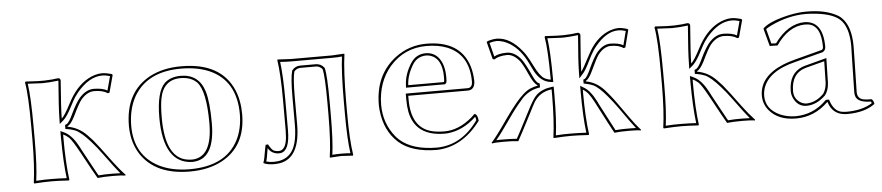

<svg xmlns="http://www.w3.org/2000/svg" viewBox="-34 -625 3749 816"><g transform="rotate(-5 1840.0 -217.0)"><path d="M94.2 -234.9Q94.2 -374 84 -428.2L86.9 -432.1Q93.8 -432.1 111.3 -430.7Q142.1 -428.7 158.2 -429.2Q163.1 -429.2 167.5 -429.2Q171.9 -429.2 176.5 -429.7Q181.2 -430.2 185.1 -430.2Q189 -430.2 194.1 -430.7Q199.2 -431.2 201.7 -431.2Q204.1 -431.2 209 -432.1Q213.9 -433.1 215.3 -433.1Q216.8 -433.1 222.2 -433.6L227.1 -434.1Q235.4 -432.1 235.8 -423.8Q226.6 -306.6 226.1 -261.7Q239.7 -273.4 264.6 -321.8Q274.9 -341.3 283.2 -354Q324.7 -416.5 382.3 -434.1Q398.4 -439 413.1 -439Q431.6 -438.5 454.1 -432.1L458 -428.2L438 -354L430.2 -352.1Q411.1 -366.2 372.1 -366.2Q342.3 -365.2 316.9 -335Q304.2 -319.3 278.8 -266.1Q262.7 -234.4 248 -227.1V-225.1Q294.4 -217.3 329.1 -181.6Q338.4 -172.4 351.1 -158.2Q369.6 -136.7 424.8 -61.5Q449.7 -27.8 476.1 0L474.1 2.9Q458.5 0 421.9 0Q381.8 0 356 2.9Q344.2 -16.6 292 -112.8Q263.7 -164.6 251 -177.2Q239.3 -188 226.1 -193.8V-180.2Q226.1 -70.8 235.8 0L233.9 2.9Q188 0 160.2 0Q129.9 0 85.9 2.9L84 0Q93.8 -68.4 94.2 -180.2ZM104 -234.9V-180.2Q104 -72.3 95.2 -7.8Q130.4 -10.3 160.2 -9.8Q190.4 -9.8 225.1 -7.8Q216.3 -76.7 215.8 -180.2V-209.5L230 -203.1Q262.2 -188.5 287.6 -142.6Q290 -138.7 294.4 -130.1Q298.8 -121.6 300.8 -117.7Q354.5 -18.1 356.4 -15.6Q358.9 -11.2 361.3 -7.8Q389.6 -10.3 421.9 -9.8Q437.5 -9.8 454.1 -8.8Q439 -25.9 385.7 -98.6Q364.7 -127.4 343.3 -151.4Q304.7 -195.3 279.8 -206.1Q265.1 -211.9 246.6 -215.3L237.8 -216.3V-233.4L244.1 -236.3Q255.4 -241.2 273.4 -280.8Q292 -319.8 309.1 -341.3Q337.9 -375.5 372.1 -376Q411.1 -375.5 430.2 -363.8L446.3 -423.8Q428.2 -429.2 413.1 -429.2Q357.9 -429.2 306.2 -368.2Q297.9 -357.9 291.5 -348.6Q283.2 -335.9 270 -310.1Q249 -269 232.9 -254.4L215.8 -239.7L216.3 -261.7Q216.8 -309.6 226.1 -423.8Q184.6 -418.9 158.2 -418.9Q147.9 -418.9 95.2 -421.9Q104 -364.3 104 -234.9Z M744.6 -389.2Q670.9 -389.2 655.8 -310.1Q649.9 -279.8 649.9 -228Q649.9 -65.4 733.9 -43.5Q748.5 -40 763.7 -40Q849.1 -42.5 849.6 -187Q849.6 -325.7 813 -364.3Q788.6 -388.7 744.6 -389.2ZM507.8 -205.1Q507.8 -352.1 618.7 -410.2Q675.8 -439.5 752 -439Q920.4 -439 972.7 -316.9Q991.7 -271 991.7 -213.9Q991.7 -76.7 886.2 -20.5Q828.6 9.8 750 9.8Q603.5 9.8 541.5 -84Q508.3 -135.3 507.8 -205.1ZM744.6 -398.9Q822.8 -398.9 846.2 -322.8Q859.9 -276.4 859.9 -187Q859.9 -41 775.4 -30.8Q769.5 -30.3 763.7 -29.8Q640.6 -33.2 639.6 -228Q639.6 -339.8 676.8 -375.5Q702.1 -398.4 744.6 -398.9ZM517.6 -205.1Q517.6 -80.1 619.1 -27.8Q674.3 0 750 0Q903.3 0 957.5 -105Q981.4 -152.3 981.9 -213.9Q981.9 -357.9 869.6 -407.2Q819.8 -428.7 752 -429.2Q606.9 -430.2 548.3 -331.1Q518.1 -278.3 517.6 -205.1Z M1220.7 -150.9Q1220.7 -7.8 1133.8 7.8Q1120.6 9.8 1106.9 9.8Q1079.6 9.3 1064.9 2L1063.5 -1Q1068.4 -9.3 1075.7 -56.2Q1077.6 -67.9 1079.6 -75.2L1089.8 -76.2Q1103 -52.2 1112.3 -47.9Q1121.1 -44.4 1131.8 -43.9Q1163.6 -43.9 1168.5 -99.1Q1169.4 -113.3 1169.9 -129.9V-258.8Q1169.9 -366.2 1160.6 -429.2L1161.6 -432.1Q1163.6 -432.1 1218.8 -429.2H1393.6L1445.8 -432.1L1446.8 -429.2Q1437 -360.8 1436.5 -229V-179.2Q1436.5 -63 1446.8 0L1444.8 2.9Q1442.9 2.9 1396.5 0L1347.7 2.9L1346.7 0Q1356.4 -61 1356.9 -179.2V-229Q1356.9 -346.7 1348.6 -375Q1336.9 -387.7 1322.8 -388.2H1254.9Q1238.3 -387.2 1228.5 -375Q1220.7 -347.2 1220.7 -266.1ZM1210.9 -150.9V-266.1Q1210.9 -348.6 1219.2 -377.9L1219.7 -379.4L1220.7 -381.3Q1234.9 -397.9 1254.9 -397.9H1322.8Q1343.8 -397 1356.4 -381.3L1357.9 -379.4L1358.4 -377.9Q1366.7 -348.6 1366.7 -229V-179.2Q1366.7 -65.9 1358.4 -8.3Q1375.5 -9.8 1396.5 -9.8Q1418.5 -9.8 1435.5 -8.3Q1426.8 -69.3 1426.8 -179.2V-229Q1426.8 -353.5 1435.5 -420.9Q1417 -418.9 1393.6 -418.9H1218.8Q1194.3 -418.9 1171.9 -420.9Q1179.7 -360.4 1179.7 -258.8V-129.9Q1179.7 -41.5 1140.6 -34.7Q1135.7 -34.2 1131.8 -34.2Q1102.1 -35.2 1086.9 -60.5Q1085.9 -54.7 1084 -43Q1080.1 -16.1 1076.2 -4.4Q1090.8 -0.5 1106.9 0Q1182.6 0 1202.1 -72.3Q1210.9 -104.5 1210.9 -150.9Z M1975.6 -128.9Q1988.8 -125 1990.7 -98.1Q1912.6 6.3 1803.7 9.8Q1695.8 9.3 1640.6 -40Q1584.5 -90.8 1575.2 -177.7Q1573.7 -190.4 1573.7 -202.1Q1573.7 -329.6 1663.1 -398.4Q1722.7 -443.8 1796.9 -443.8Q1941.4 -443.8 1977.1 -331.5Q1986.3 -300.8 1986.8 -266.1Q1984.9 -231.4 1957.5 -230H1701.7V-213.9Q1701.7 -90.8 1792 -70.8Q1813.5 -65.9 1842.8 -65.9Q1902.3 -65.9 1959.5 -113.8Q1968.3 -121.6 1975.6 -128.9ZM1705.6 -274.9H1857.9Q1859.9 -277.8 1859.9 -295.9Q1859.9 -379.4 1804.7 -392.6Q1797.4 -394 1790.5 -394Q1755.9 -392.6 1736.8 -365.2Q1707.5 -320.3 1705.6 -274.9ZM1977.1 -116.2Q1921.4 -63 1854.5 -56.6Q1847.7 -56.2 1842.8 -56.2Q1717.3 -56.2 1696.3 -162.1Q1691.9 -186 1691.9 -213.9V-240.2H1957.5Q1976.1 -241.7 1976.6 -266.1Q1976.6 -383.3 1882.8 -419.9Q1845.7 -434.1 1796.9 -434.1Q1701.7 -434.1 1639.6 -362.8Q1584.5 -297.9 1583.5 -202.1Q1583.5 -122.1 1631.8 -63.5Q1639.6 -54.2 1647.5 -47.4Q1700.7 -0.5 1803.7 0Q1909.7 -1 1980.5 -101.1Q1980 -109.9 1977.1 -116.2ZM1695.3 -265.1 1695.8 -275.4Q1697.8 -324.2 1728.5 -370.6Q1751 -403.3 1790.5 -403.8Q1837.4 -403.8 1858.4 -357.4Q1869.6 -331.5 1869.6 -295.9Q1869.6 -275.9 1868.2 -272.9Q1866.2 -269.5 1864.7 -268.1L1861.8 -265.1Z M2211.9 -112.8Q2162.6 -17.1 2150.9 2.9Q2129.9 0 2087.9 0Q2051.8 0 2039.1 2.9L2037.1 0Q2061.5 -26.9 2110.8 -98.6Q2133.8 -131.3 2155.8 -158.2Q2193.8 -204.1 2221.7 -215.8Q2235.8 -221.7 2252.9 -225.1V-227.1Q2237.8 -234.4 2218.3 -278.3Q2201.2 -316.9 2188 -335Q2163.6 -365.2 2135.7 -366.2Q2097.7 -365.2 2081.1 -352.1L2072.8 -354L2053.7 -428.2L2058.1 -432.1Q2080.6 -439 2096.7 -439Q2153.8 -439 2204.6 -375.5Q2213.4 -364.7 2219.7 -354Q2228.5 -339.8 2242.2 -312.5Q2264.6 -266.1 2284.2 -254.4Q2296.4 -247.6 2311 -245.6Q2310.5 -376 2300.8 -428.2L2303.7 -432.1Q2310.5 -432.1 2328.1 -430.7Q2358.9 -428.7 2375 -429.2Q2379.9 -429.2 2384.3 -429.2Q2388.7 -429.2 2393.3 -429.7Q2397.9 -430.2 2401.9 -430.2Q2405.8 -430.2 2410.9 -430.7Q2416 -431.2 2418.5 -431.2Q2420.9 -431.2 2425.8 -432.1Q2430.7 -433.1 2432.4 -433.1Q2434.1 -433.1 2439 -433.6L2443.8 -434.1Q2452.1 -432.1 2453.1 -423.8Q2443.8 -309.1 2442.9 -267.6Q2451.2 -277.3 2477.1 -327.1Q2485.4 -342.8 2491.7 -354Q2528.3 -413.6 2582 -432.6Q2599.6 -438.5 2614.7 -439Q2631.8 -439 2652.8 -432.1H2653.8L2657.7 -428.2L2638.7 -354L2630.9 -352.1Q2612.8 -366.2 2575.7 -366.2Q2547.4 -364.7 2523.9 -335Q2512.7 -320.3 2487.3 -265.1Q2472.7 -234.4 2459 -227.1V-225.1Q2502.9 -217.3 2536.1 -181.2Q2544.4 -171.9 2555.7 -158.2Q2574.7 -135.7 2627 -60.5Q2650.4 -26.9 2674.8 0L2672.9 2.9Q2660.2 0 2624 0Q2582.5 0 2561 2.9Q2547.4 -21 2500 -112.8Q2473.6 -166 2458 -180.2Q2450.2 -187 2442.9 -191.4V-180.2Q2442.9 -70.8 2453.1 0L2450.7 2.9Q2404.8 0 2377 0Q2346.7 0 2302.7 2.9L2300.8 0Q2310.5 -68.4 2311 -180.2V-204.1Q2260.3 -197.8 2234.9 -156.7Q2228.5 -146 2211.9 -112.8ZM2203.1 -117.7Q2230 -171.9 2247.1 -187.5Q2271.5 -209 2309.6 -213.9L2320.8 -215.3V-180.2Q2320.8 -72.3 2312 -7.8Q2346.2 -10.3 2377 -9.8Q2407.2 -9.8 2441.9 -7.8Q2433.1 -76.7 2433.1 -180.2V-208.5L2447.8 -199.7Q2475.6 -184.1 2500.5 -134.8Q2501.5 -132.3 2503.9 -127.4Q2507.3 -120.6 2508.8 -117.7Q2557.1 -24.4 2566.4 -7.8Q2591.8 -10.3 2624 -9.8Q2639.2 -9.8 2653.8 -9.3Q2640.6 -24.9 2589.4 -98.1Q2568.8 -127 2548.3 -151.4Q2512.2 -195.3 2487.8 -206.1Q2474.1 -211.9 2457 -215.3L2448.7 -216.8V-233.4L2454.6 -235.8Q2464.8 -240.7 2482.9 -281.7Q2500.5 -319.8 2516.1 -341.3Q2543.5 -375.5 2575.7 -376Q2612.8 -375.5 2631.3 -364.3L2646.5 -423.8Q2629.9 -429.2 2614.7 -429.2Q2564 -429.2 2516.1 -370.6Q2506.8 -359.4 2500.5 -348.6Q2492.2 -335.9 2479.5 -309.6Q2462.4 -274.4 2450.7 -260.7L2432.6 -240.2L2433.1 -267.6Q2433.6 -312.5 2442.9 -423.8Q2400.9 -418.9 2375 -418.9Q2364.7 -418.9 2312 -421.9Q2320.3 -366.2 2320.8 -245.6V-234.4L2309.6 -235.8Q2268.1 -240.7 2242.7 -287.6Q2238.8 -294.9 2231.4 -310.5Q2218.8 -336.9 2211.4 -348.6Q2176.8 -404.8 2126.5 -423.3Q2110.8 -428.7 2096.7 -429.2Q2080.6 -428.7 2065.4 -423.8L2080.6 -364.3Q2099.6 -376 2135.7 -376Q2168.9 -375 2195.8 -341.3Q2210 -322.8 2236.3 -265.1Q2248 -240.7 2257.3 -235.8L2262.7 -233.4V-216.8L2254.9 -215.3Q2214.4 -208 2185.1 -176.8Q2176.3 -167 2163.6 -151.4Q2145 -129.4 2093.8 -56.2Q2075.7 -30.3 2058.1 -9.3Q2072.8 -10.3 2087.9 -9.8Q2120.6 -9.8 2145.5 -7.8Q2156.7 -27.3 2203.1 -117.7Z M2779.8 -234.9Q2779.8 -374 2769.5 -428.2L2772.5 -432.1Q2779.3 -432.1 2796.9 -430.7Q2827.6 -428.7 2843.8 -429.2Q2848.6 -429.2 2853 -429.2Q2857.4 -429.2 2862.1 -429.7Q2866.7 -430.2 2870.6 -430.2Q2874.5 -430.2 2879.6 -430.7Q2884.8 -431.2 2887.2 -431.2Q2889.6 -431.2 2894.5 -432.1Q2899.4 -433.1 2900.9 -433.1Q2902.3 -433.1 2907.7 -433.6L2912.6 -434.1Q2920.9 -432.1 2921.4 -423.8Q2912.1 -306.6 2911.6 -261.7Q2925.3 -273.4 2950.2 -321.8Q2960.4 -341.3 2968.8 -354Q3010.3 -416.5 3067.9 -434.1Q3084 -439 3098.6 -439Q3117.2 -438.5 3139.6 -432.1L3143.6 -428.2L3123.5 -354L3115.7 -352.1Q3096.7 -366.2 3057.6 -366.2Q3027.8 -365.2 3002.4 -335Q2989.7 -319.3 2964.4 -266.1Q2948.2 -234.4 2933.6 -227.1V-225.1Q2980 -217.3 3014.6 -181.6Q3023.9 -172.4 3036.6 -158.2Q3055.2 -136.7 3110.4 -61.5Q3135.3 -27.8 3161.6 0L3159.7 2.9Q3144 0 3107.4 0Q3067.4 0 3041.5 2.9Q3029.8 -16.6 2977.5 -112.8Q2949.2 -164.6 2936.5 -177.2Q2924.8 -188 2911.6 -193.8V-180.2Q2911.6 -70.8 2921.4 0L2919.4 2.9Q2873.5 0 2845.7 0Q2815.4 0 2771.5 2.9L2769.5 0Q2779.3 -68.4 2779.8 -180.2ZM2789.6 -234.9V-180.2Q2789.6 -72.3 2780.8 -7.8Q2815.9 -10.3 2845.7 -9.8Q2876 -9.8 2910.6 -7.8Q2901.9 -76.7 2901.4 -180.2V-209.5L2915.5 -203.1Q2947.8 -188.5 2973.1 -142.6Q2975.6 -138.7 2980 -130.1Q2984.4 -121.6 2986.3 -117.7Q3040 -18.1 3042 -15.6Q3044.4 -11.2 3046.9 -7.8Q3075.2 -10.3 3107.4 -9.8Q3123 -9.8 3139.6 -8.8Q3124.5 -25.9 3071.3 -98.6Q3050.3 -127.4 3028.8 -151.4Q2990.2 -195.3 2965.3 -206.1Q2950.7 -211.9 2932.1 -215.3L2923.3 -216.3V-233.4L2929.7 -236.3Q2940.9 -241.2 2959 -280.8Q2977.5 -319.8 2994.6 -341.3Q3023.4 -375.5 3057.6 -376Q3096.7 -375.5 3115.7 -363.8L3131.8 -423.8Q3113.8 -429.2 3098.6 -429.2Q3043.5 -429.2 2991.7 -368.2Q2983.4 -357.9 2977.1 -348.6Q2968.8 -335.9 2955.6 -310.1Q2934.6 -269 2918.5 -254.4L2901.4 -239.7L2901.9 -261.7Q2902.3 -309.6 2911.6 -423.8Q2870.1 -418.9 2843.8 -418.9Q2833.5 -418.9 2780.8 -421.9Q2789.6 -364.3 2789.6 -234.9Z M3601.6 -80.1Q3601.6 -50.8 3629.4 -45.9Q3641.1 -43.9 3662.6 -43.9Q3670.4 -36.6 3672.4 -22.9Q3628.9 9.8 3553.7 9.8Q3500 9.8 3479.5 -34.7Q3476.6 -41.5 3474.6 -47.9H3472.7Q3414.1 9.8 3335.4 9.8Q3259.3 9.8 3220.7 -37.1Q3199.2 -64 3198.7 -98.1Q3198.7 -180.2 3299.3 -222.7Q3324.2 -232.9 3352.5 -240.2L3469.7 -271Q3475.1 -274.4 3475.6 -283.2Q3475.6 -375.5 3421.4 -383.8Q3414.1 -384.8 3406.7 -384.8Q3337.4 -383.8 3283.7 -306.2L3250.5 -307.1L3230.5 -381.8L3233.4 -386.2Q3263.7 -412.6 3342.3 -430.2Q3382.3 -439 3415.5 -439Q3498.5 -439.9 3550.3 -410.2Q3559.6 -404.8 3565.4 -398.9Q3605 -361.8 3605.5 -276.9Q3605.5 -272.5 3604.5 -215.8Q3601.6 -98.6 3601.6 -80.1ZM3475.6 -222.2 3395.5 -201.2Q3333 -183.6 3332.5 -106.9Q3332.5 -74.2 3360.4 -57.1Q3372.6 -50.3 3384.8 -49.8Q3425.3 -50.8 3458.5 -84Q3470.7 -100.1 3473.6 -128.9ZM3591.3 -80.1Q3591.3 -98.1 3594.2 -217.8Q3595.7 -272.5 3595.7 -276.9Q3595.2 -358.4 3559.1 -391.6Q3524.4 -422.4 3438.5 -428.2Q3425.8 -429.2 3415.5 -429.2Q3339.4 -429.2 3264.6 -393.1Q3249.5 -385.7 3241.7 -379.9L3258.3 -316.9L3278.3 -315.9Q3335 -394 3406.7 -395Q3484.9 -393.1 3485.4 -283.2Q3484.4 -266.6 3472.7 -261.7V-261.2L3355 -230.5Q3233.9 -201.2 3212.4 -126Q3208.5 -111.8 3208.5 -98.1Q3208.5 -40.5 3269 -13.2Q3299.8 0 3335.4 0Q3410.6 -1 3465.3 -55.2L3468.3 -58.1H3481.9L3483.9 -51.3Q3498 -9.8 3528.3 -2.4Q3539.6 0 3553.7 0Q3620.1 -0.5 3661.6 -27.3Q3660.2 -31.2 3658.2 -34.2Q3603 -34.7 3593.8 -62.5Q3591.3 -70.8 3591.3 -80.1ZM3485.8 -234.9 3483.4 -128.9Q3481.4 -96.2 3465.8 -77.1Q3428.2 -40.5 3384.8 -40Q3347.7 -40 3329.6 -77.6Q3322.8 -92.8 3322.8 -106.9Q3322.8 -183.1 3380.9 -206.5Q3387.2 -209 3393.1 -210.4Z"/></g></svg>

Font: Linux Biolinum Outline O
Style: Bold
Weight: 700
Designer: Philipp H. Poll
Foundry: Philipp H. Poll
Version: Version 0.9.2